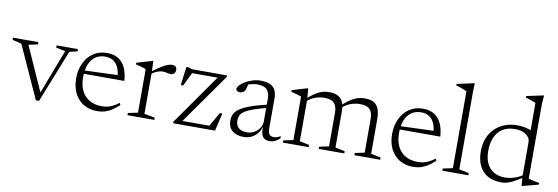

<svg xmlns="http://www.w3.org/2000/svg" viewBox="-55 -1102 4357 1498"><g transform="rotate(10 2123.5 -352.5)"><path d="M450.5 -408 284.5 10H259.5L71 -406L-1 -423V-440.5H200V-422.5L127 -407L290 -42.5H278.5L418 -407.5L344.5 -422.5V-440.5H513.5V-422.5Z M743.5 -450.5Q799 -450.5 835.2 -426.5Q871.5 -402.5 890.5 -359.8Q909.5 -317 913 -259H584L583.5 -285L877 -295.5L855.5 -275.5Q853 -321 838.8 -353.2Q824.5 -385.5 798.2 -402.8Q772 -420 734 -420Q690.5 -420 658.2 -398.5Q626 -377 608.5 -335Q591 -293 591 -231Q591 -168.5 613 -124.5Q635 -80.5 676 -57.2Q717 -34 774 -34Q797.5 -34 819.2 -39Q841 -44 862.5 -55Q884 -66 907.5 -84L915.5 -68Q886 -41 859.2 -23.8Q832.5 -6.5 804.8 1.8Q777 10 744.5 10Q682.5 10 636.2 -17.5Q590 -45 564.5 -95.5Q539 -146 539 -214.5Q539 -280.5 564 -334.2Q589 -388 635 -419.2Q681 -450.5 743.5 -450.5Z M1259.5 -447.5Q1279 -447.5 1287.8 -438Q1296.5 -428.5 1296.5 -413Q1296.5 -396 1286.8 -385Q1277 -374 1260 -374Q1250 -374 1240.2 -376.2Q1230.5 -378.5 1220 -380.8Q1209.5 -383 1196 -383Q1184 -383 1169.8 -379.5Q1155.5 -376 1139.2 -368.2Q1123 -360.5 1105 -347L1095.5 -359Q1131.5 -386.5 1157.5 -403.8Q1183.5 -421 1202.5 -430.5Q1221.5 -440 1235 -443.8Q1248.5 -447.5 1259.5 -447.5ZM1112 -364V-33.5L1196.5 -17.5V0H983.5V-17.5L1061 -33.5V-378Q1054.5 -381 1042.5 -384.8Q1030.5 -388.5 1014.5 -393Q998.5 -397.5 980 -402V-415L1101 -450.5H1108.5Z M1345.5 0V-12.5L1633.5 -422.5L1652.5 -410.5H1390.5L1431.5 -427L1370.5 -303H1352L1371 -450.5H1385L1419 -440.5H1694V-428L1404.5 -17L1389 -30H1640.5L1618 -16L1690.5 -141H1710.5L1677 0Z M2064.5 -275.5 2065 -249Q1989.5 -231 1944 -214.8Q1898.5 -198.5 1874.8 -182.5Q1851 -166.5 1843 -148.5Q1835 -130.5 1835 -108Q1835 -70 1858.2 -50Q1881.5 -30 1922.5 -30Q1955 -30 1981.5 -45.2Q2008 -60.5 2023.8 -84.8Q2039.5 -109 2039.5 -136V-317Q2039.5 -363 2017 -387.8Q1994.5 -412.5 1940 -412.5Q1919.5 -412.5 1895.5 -407Q1871.5 -401.5 1842.5 -388.5L1870.5 -407.5Q1867.5 -393 1864.8 -380.2Q1862 -367.5 1858.5 -358.2Q1855 -349 1850 -343Q1844 -335.5 1834.2 -332Q1824.5 -328.5 1814 -328.5Q1800 -328.5 1792.2 -335Q1784.5 -341.5 1784.5 -350.5Q1784.5 -363.5 1800 -380Q1815.5 -396.5 1841 -411.5Q1866.5 -426.5 1897.5 -436.2Q1928.5 -446 1959.5 -446Q2008.5 -446 2037 -432Q2065.5 -418 2078 -391.8Q2090.5 -365.5 2090.5 -328V-87.5Q2090.5 -66.5 2095.8 -53.8Q2101 -41 2111.5 -35.2Q2122 -29.5 2137 -29.5Q2149.5 -29.5 2162.2 -33.5Q2175 -37.5 2190 -47V-29Q2170.5 -10 2150.8 -1.5Q2131 7 2111 7Q2085.5 7 2069.2 -3Q2053 -13 2045.8 -37.2Q2038.5 -61.5 2040 -103L2043 -105Q2033.5 -67 2013.2 -41.5Q1993 -16 1965.2 -3Q1937.5 10 1903.5 10Q1848.5 10 1814.8 -17.5Q1781 -45 1781 -99Q1781 -126.5 1791.5 -149.5Q1802 -172.5 1831.5 -193.2Q1861 -214 1917 -234.2Q1973 -254.5 2064.5 -275.5Z M2343 -364V-33.5L2419 -17.5V0H2214.5V-17.5L2292 -33.5V-378Q2284 -381.5 2264.5 -387.5Q2245 -393.5 2211 -402V-415L2329 -450.5H2336ZM2625.5 -319.5V-33.5L2701 -17.5V0H2498.5V-17.5L2574.5 -33.5V-294Q2574.5 -334 2564 -357.2Q2553.5 -380.5 2530.8 -390.5Q2508 -400.5 2471 -400.5Q2441 -400.5 2405.8 -389Q2370.5 -377.5 2338 -350L2325.5 -362.5Q2356 -390 2380 -407.2Q2404 -424.5 2424.5 -433.8Q2445 -443 2464.2 -446.8Q2483.5 -450.5 2504 -450.5Q2548 -450.5 2574.8 -435.2Q2601.5 -420 2613.5 -390.8Q2625.5 -361.5 2625.5 -319.5ZM2908 -309.5V-33.5L2985.5 -17.5V0H2781V-17.5L2857 -33.5V-293.5Q2857 -334 2846.5 -357.2Q2836 -380.5 2813.2 -390.5Q2790.5 -400.5 2753 -400.5Q2722.5 -400.5 2687.2 -389Q2652 -377.5 2619.5 -350L2606.5 -362Q2637.5 -390 2661.5 -407.2Q2685.5 -424.5 2706 -433.8Q2726.5 -443 2746 -446.8Q2765.5 -450.5 2786 -450.5Q2852 -450.5 2880 -415.8Q2908 -381 2908 -309.5Z M3246.5 -450.5Q3302 -450.5 3338.2 -426.5Q3374.5 -402.5 3393.5 -359.8Q3412.5 -317 3416 -259H3087L3086.5 -285L3380 -295.5L3358.5 -275.5Q3356 -321 3341.8 -353.2Q3327.5 -385.5 3301.2 -402.8Q3275 -420 3237 -420Q3193.5 -420 3161.2 -398.5Q3129 -377 3111.5 -335Q3094 -293 3094 -231Q3094 -168.5 3116 -124.5Q3138 -80.5 3179 -57.2Q3220 -34 3277 -34Q3300.5 -34 3322.2 -39Q3344 -44 3365.5 -55Q3387 -66 3410.5 -84L3418.5 -68Q3389 -41 3362.2 -23.8Q3335.5 -6.5 3307.8 1.8Q3280 10 3247.5 10Q3185.5 10 3139.2 -17.5Q3093 -45 3067.5 -95.5Q3042 -146 3042 -214.5Q3042 -280.5 3067 -334.2Q3092 -388 3138 -419.2Q3184 -450.5 3246.5 -450.5Z M3606.5 -33.5 3684 -17.5V0H3478V-17.5L3555.5 -33.5V-642.5Q3549 -646.5 3536.2 -651.5Q3523.5 -656.5 3506.2 -662.5Q3489 -668.5 3469.5 -674.5V-686L3602 -715H3609L3606.5 -649.5Z M4101.5 -338.5Q4101.5 -371.5 4068.5 -395Q4035.5 -418.5 3981.5 -418.5Q3923.5 -418.5 3883.8 -393.8Q3844 -369 3823.8 -323Q3803.5 -277 3803.5 -214Q3803.5 -156.5 3823.2 -115.8Q3843 -75 3879.5 -53.8Q3916 -32.5 3966 -32.5Q4005.5 -32.5 4045.8 -46.2Q4086 -60 4130 -92V-67.5Q4088 -42.5 4060 -27Q4032 -11.5 4013 -3.5Q3994 4.5 3979 7.2Q3964 10 3947.5 10Q3882 10 3837.5 -15.2Q3793 -40.5 3770 -88.2Q3747 -136 3747 -202.5Q3747 -261 3766 -307.2Q3785 -353.5 3818.5 -385.2Q3852 -417 3896.2 -433.8Q3940.5 -450.5 3991.5 -450.5Q4017.5 -450.5 4040.2 -447Q4063 -443.5 4086 -436.2Q4109 -429 4136.5 -415.5L4101.5 -383.5V-647Q4095.5 -650.5 4081.8 -655.5Q4068 -660.5 4051.2 -666Q4034.5 -671.5 4020 -676V-687L4150.5 -715H4158L4152.5 -652.5V-56.5Q4157 -54.5 4167.8 -51.8Q4178.5 -49 4192 -46Q4205.5 -43 4218 -40.5Q4230.5 -38 4238.5 -37V-24L4114.5 9H4107L4101.5 -66Z"/></g></svg>

Font: Newsreader 16pt 16pt Light
Style: Regular
Weight: 300
Version: Version 1.003